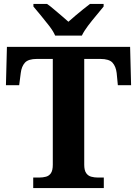

<svg xmlns="http://www.w3.org/2000/svg" viewBox="-20 -951 693 971"><path d="M148 0V-53H176Q197 -53 213 -57.5Q229 -62 238 -76Q247 -90 247 -118V-653H167Q123 -653 106 -634Q89 -615 85 -582L77 -520H10L15 -714H638L643 -520H576L570 -582Q566 -615 549 -634Q532 -653 487 -653H406V-118Q406 -90 415.5 -76Q425 -62 441 -57.5Q457 -53 477 -53H505V0ZM259 -771Q249 -794 228.5 -820.5Q208 -847 186.5 -873Q165 -899 149 -918V-931H218Q233 -921 252 -904.5Q271 -888 291 -871.5Q311 -855 326 -841Q341 -855 361 -871.5Q381 -888 401 -904.5Q421 -921 435 -931H504V-918Q489 -899 467 -873Q445 -847 425 -820.5Q405 -794 394 -771Z"/></svg>

Font: Noto Serif Khmer
Style: Bold
Weight: 700
Version: Version 2.003